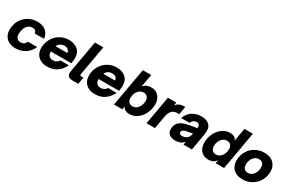

<svg xmlns="http://www.w3.org/2000/svg" viewBox="127 -2036 4939 3322"><g transform="rotate(30 2596.0 -375.5)"><path d="M27 -221Q27 -321 72.5 -402.5Q118 -484 198.5 -531.5Q279 -579 379 -579Q486 -579 551 -525Q616 -471 622 -378H438Q433 -413 413 -429.5Q393 -446 356 -446Q307 -446 272 -416Q237 -386 219 -338Q201 -290 201 -237Q201 -182 226.5 -152Q252 -122 299 -122Q340 -122 366 -140.5Q392 -159 408 -196H591Q552 -99 467 -43.5Q382 12 275 12Q159 12 93 -50.5Q27 -113 27 -221Z M659 -221Q659 -317 705 -399.5Q751 -482 831.5 -530.5Q912 -579 1008 -579Q1115 -579 1185 -522.5Q1255 -466 1255 -350Q1255 -319 1243 -248H835V-242Q835 -189 862.5 -160.5Q890 -132 943 -132Q979 -132 1009 -150Q1039 -168 1056 -196H1225Q1182 -104 1102 -46Q1022 12 909 12Q831 12 774.5 -17Q718 -46 688.5 -99Q659 -152 659 -221ZM1094 -367Q1092 -399 1076 -418Q1048 -451 992 -451Q935 -451 896 -418Q870 -397 861 -367Z M1413 0Q1358 0 1329.5 -22.5Q1301 -45 1301 -88Q1301 -104 1303 -113L1418 -763H1586L1481 -171Q1480 -168 1480 -162Q1480 -136 1508 -136H1550L1526 0Z M1613 -221Q1613 -317 1659 -399.5Q1705 -482 1785.5 -530.5Q1866 -579 1962 -579Q2069 -579 2139 -522.5Q2209 -466 2209 -350Q2209 -319 2197 -248H1789V-242Q1789 -189 1816.5 -160.5Q1844 -132 1897 -132Q1933 -132 1963 -150Q1993 -168 2010 -196H2179Q2136 -104 2056 -46Q1976 12 1863 12Q1785 12 1728.5 -17Q1672 -46 1642.5 -99Q1613 -152 1613 -221ZM2048 -367Q2046 -399 2030 -418Q2002 -451 1946 -451Q1889 -451 1850 -418Q1824 -397 1815 -367Z M2419 -61 2408 0H2240L2375 -763H2543L2497 -506Q2531 -547 2569 -563Q2607 -579 2655 -579Q2747 -579 2802 -517.5Q2857 -456 2857 -355Q2857 -262 2817 -177Q2777 -92 2707 -40Q2637 12 2551 12Q2503 12 2471 -4Q2439 -20 2419 -61ZM2684 -323Q2684 -375 2657 -405.5Q2630 -436 2583 -436Q2537 -436 2502 -408.5Q2467 -381 2447.5 -337Q2428 -293 2428 -245Q2428 -192 2455 -161.5Q2482 -131 2529 -131Q2575 -131 2610 -158.5Q2645 -186 2664.5 -230.5Q2684 -275 2684 -323Z M2889 0 2989 -567H3157L3146 -506Q3180 -547 3218 -563Q3256 -579 3304 -579H3329L3301 -419H3269Q3204 -419 3168 -389Q3142 -368 3125.5 -332.5Q3109 -297 3099 -239L3057 0Z M3302 -123Q3302 -221 3365 -271Q3428 -321 3542 -341L3694 -367Q3695 -373 3695 -385Q3695 -416 3682 -433Q3668 -453 3629 -453Q3598 -453 3571 -433Q3544 -413 3532 -378H3365Q3397 -478 3477.5 -528.5Q3558 -579 3652 -579Q3704 -579 3747.5 -565Q3791 -551 3818 -523Q3841 -500 3850.5 -471Q3860 -442 3860 -405Q3860 -362 3843 -269L3796 0H3628L3640 -69Q3622 -37 3591 -18Q3543 12 3461 12Q3390 12 3346 -23Q3302 -58 3302 -123ZM3596 -129Q3631 -144 3648.5 -171.5Q3666 -199 3676 -248L3569 -228Q3523 -220 3498 -203.5Q3473 -187 3473 -156Q3473 -135 3489.5 -125Q3506 -115 3532 -115Q3562 -115 3596 -129Z M3922 -213Q3922 -307 3962 -391.5Q4002 -476 4072 -527.5Q4142 -579 4228 -579Q4276 -579 4308 -563Q4340 -547 4360 -506L4406 -763H4574L4439 0H4271L4282 -61Q4248 -20 4210 -4Q4172 12 4124 12Q4032 12 3977 -49.5Q3922 -111 3922 -213ZM4351 -323Q4351 -375 4324 -405.5Q4297 -436 4250 -436Q4205 -436 4169.5 -408.5Q4134 -381 4114.5 -337Q4095 -293 4095 -245Q4095 -193 4122 -162Q4149 -131 4196 -131Q4242 -131 4277 -158.5Q4312 -186 4331.5 -230.5Q4351 -275 4351 -323Z M4559 -222Q4559 -321 4605 -403Q4651 -485 4732.5 -532Q4814 -579 4914 -579Q4992 -579 5048.5 -550.5Q5105 -522 5135.5 -469Q5166 -416 5166 -346Q5166 -248 5119.5 -166Q5073 -84 4991.5 -36Q4910 12 4810 12Q4694 12 4626.5 -51Q4559 -114 4559 -222ZM4989 -325Q4989 -376 4963 -406Q4937 -436 4889 -436Q4843 -436 4807.5 -409Q4772 -382 4753 -338Q4734 -294 4734 -245Q4734 -192 4761 -162Q4788 -132 4835 -132Q4881 -132 4916 -160Q4951 -188 4970 -232.5Q4989 -277 4989 -325Z"/></g></svg>

Font: Open Sauce One Black Italic
Style: Regular
Weight: 900
Italic angle: -10°
Designer: Alfredo Marco Pradil
Foundry: Creative Sauce Fz LLC
Version: Version 1.477